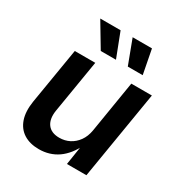

<svg xmlns="http://www.w3.org/2000/svg" viewBox="-179 -894 972 1030"><g transform="rotate(30 306.5 -379.0)"><path d="M208.5 6.8Q152.8 6.8 114.7 -17.1Q76.7 -41 60.8 -86.9Q44.9 -132.8 55.2 -198.7L112.8 -545.9H239.7L185.5 -218.3Q176.8 -163.6 199.7 -132.3Q222.7 -101.1 272.9 -101.1Q306.6 -101.1 335.2 -115.7Q363.8 -130.4 383.8 -158.2Q403.8 -186 410.6 -226.1L462.9 -545.9H590.3L500 0H379.4L400.4 -134.8H409.7Q375.5 -63.5 325 -28.3Q274.4 6.8 208.5 6.8ZM400.9 -615.7 344.7 -765.1H464.4L493.2 -615.7ZM233.4 -615.7 144 -765.1H270L327.6 -615.7Z"/></g></svg>

Font: Inter SemiBold
Style: Italic
Weight: 600
Italic angle: -9.3988°
Designer: Rasmus Andersson
Foundry: rsms
Version: Version 4.001;git-66647c0bb